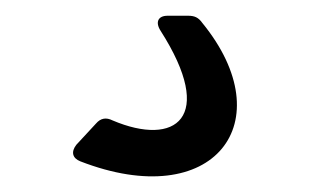

<svg xmlns="http://www.w3.org/2000/svg" viewBox="-20 -20 394 244"><path d="M82 185C252 251 340 135 237 9C232 2 227 0 219 0H193C181 0 177 8 184 19C255 130 203 167 123 133C115 129 108 130 102 137L77 164C70 173 72 181 82 185Z"/></svg>

Font: OpenDyslexic3
Style: Regular
Weight: 400
Designer: Abelardo Gonzalez
Version: Version 3.001;PS 003.001;hotconv 1.0.88;makeotf.lib2.5.64775